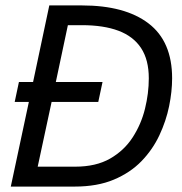

<svg xmlns="http://www.w3.org/2000/svg" viewBox="-20 -688 672 708"><path d="M19.8 0 86.4 -312.1H34.2L49.8 -385.7H102L161.8 -668H282.1Q441 -668 527.8 -601.6Q614.7 -535.3 614.7 -399.3Q614.7 -350.7 603.6 -296.3Q592.5 -242 567.7 -189.1Q542.9 -136.3 501.7 -93.7Q460.4 -51.1 399.7 -25.6Q339 0 255.6 0ZM119 -73.4H257.3Q334 -73.4 386 -103.2Q437.9 -133 469.3 -181.6Q500.8 -230.3 514.7 -287.2Q528.7 -344.1 528.7 -399.3Q528.7 -467.5 500.2 -510.8Q471.7 -554 416.9 -574.6Q362.1 -595.2 281.9 -595.2H230.3L185.9 -385.7H358.1L342.4 -312.1H170.3Z"/></svg>

Font: Atkinson Hyperlegible Mono ExtraLight
Style: Italic
Weight: 200
Italic angle: -12°
Monospace: yes
Designer: Elliott Scott, Megan Eiswerth, Linus Boman, Theodore Petrosky, Letters from Sweden
Foundry: Applied Design Works, Letters from Sweden
Version: Version 2.001